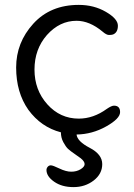

<svg xmlns="http://www.w3.org/2000/svg" viewBox="-20 -535 549 785"><path d="M293 15Q296 43 347 69.5Q398 96 398 136Q398 176 363 203Q328 230 280.5 230Q233 230 201.5 208Q170 186 170 160Q170 153 175 147Q180 141 188 141Q196 141 223 154Q250 167 271.5 167Q293 167 309.5 157Q326 147 326 136Q326 125 310 112Q308 110 287.5 96Q267 82 258 73.5Q249 65 239 46.5Q229 28 229 6Q148 -15 96 -86Q46 -157 46 -259Q46 -361 116 -438Q186 -515 302 -515Q364 -515 413 -486.5Q462 -458 462 -430Q462 -402 442 -394Q436 -392 425.5 -392Q415 -392 399 -406Q346 -450 293 -450Q224 -450 172 -392Q121 -334 121 -250.5Q121 -167 173.5 -108.5Q226 -50 302 -50Q362 -50 417 -90Q436 -103 446 -103Q471 -103 471 -76.5Q471 -50 414 -18Q357 14 293 15Z"/></svg>

Font: Delius Swash Caps
Style: Regular
Weight: 400
Designer: Natalia Raices
Foundry: Natalia Raices
Version: Version 1.002